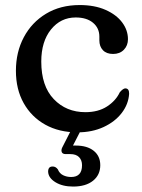

<svg xmlns="http://www.w3.org/2000/svg" viewBox="-20 -500 550 742"><path d="M474.5 -348.5Q474.5 -324 458.8 -307.8Q443 -291.5 417 -291.5Q391.5 -291.5 377.8 -306Q364 -320.5 364 -344V-358.5Q364 -391.5 339.5 -412Q315 -432.5 272.5 -432.5Q214.5 -432.5 177 -386Q139.5 -339.5 139.5 -262Q139.5 -167.5 187.8 -117Q236 -66.5 310 -66.5Q359.5 -66.5 393.5 -88.5Q427.5 -110.5 443 -143.5Q456 -158.5 464.5 -158.5Q479.5 -158 479 -137.5Q476.5 -97.5 450.5 -63.5Q424.5 -29.5 380.2 -9Q336 11.5 279 11.5Q208.5 11.5 155 -18.2Q101.5 -48 71.5 -101.5Q41.5 -155 41.5 -226.5Q41.5 -298.5 72 -356Q102.5 -413.5 158 -447Q213.5 -480.5 288 -480.5Q345.5 -480.5 387.5 -462Q429.5 -443.5 452 -413.5Q474.5 -383.5 474.5 -348.5ZM260 -7.5H298L262 62.5Q267 62.5 272.5 62.5Q317 62.5 342.2 82.8Q367.5 103 367.5 138.5Q367.5 176 339.5 198.5Q311.5 221 262.5 221Q221.5 221 194.2 204.2Q167 187.5 166 163.5Q166 143.5 183 143.5Q195 143 203.5 154.5Q210 170.5 224 177.2Q238 184 255 184Q297 184 297 138.5Q297 119 285.5 107.2Q274 95.5 251.5 95.5H234Q222 95.5 218.8 88Q215.5 80.5 220.5 70Z"/></svg>

Font: Fraunces 9pt Soft
Style: Regular
Weight: 400
Version: Version 1.000;[0bf87f6ff]